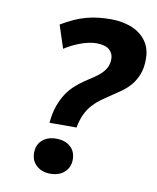

<svg xmlns="http://www.w3.org/2000/svg" viewBox="-79 -737 662 809"><g transform="rotate(10 252.0 -332.0)"><path d="M150.9 -200.2Q154.8 -242.7 166 -273.9Q177.2 -305.2 192.9 -328.4Q208.5 -351.6 227.3 -368.2Q246.1 -384.8 265.1 -397.9Q284.2 -410.6 301.5 -421.9Q318.8 -433.1 332 -445.8Q345.2 -458.5 353 -473.9Q360.8 -489.3 360.8 -510.7Q360.8 -534.2 343 -549.3Q325.2 -564.5 287.6 -564.5Q272 -564.5 254.2 -560.5Q236.3 -556.6 218.8 -550Q201.2 -543.5 184.3 -534.9Q167.5 -526.4 153.3 -517.1L121.1 -615.2Q149.4 -632.3 175 -643.8Q200.7 -655.3 225.8 -662.1Q251 -668.9 276.6 -671.9Q302.2 -674.8 331.1 -674.8Q362.8 -674.8 393.8 -667.2Q424.8 -659.7 449.5 -643.1Q474.1 -626.5 489.3 -599.9Q504.4 -573.2 504.4 -535.2Q504.4 -496.6 493.7 -469.2Q482.9 -441.9 466.1 -421.9Q449.2 -401.9 428 -387Q406.7 -372.1 386.2 -358.4Q365.2 -344.7 346.4 -331.1Q327.6 -317.4 311.8 -299.8Q295.9 -282.2 284.4 -258.3Q272.9 -234.4 266.6 -200.2ZM108.9 -64Q108.9 -99.1 131.6 -119.1Q154.3 -139.2 190.9 -139.2Q229 -139.2 251.7 -119.1Q274.4 -99.1 274.4 -64Q274.4 -31.2 251.7 -10.3Q229 10.7 190.9 10.7Q154.3 10.7 131.6 -10.3Q108.9 -31.2 108.9 -64Z"/></g></svg>

Font: PT Astra Sans
Style: Bold Italic
Weight: 700
Italic angle: -16°
Designer: A.Korolkova, I. Chaeva
Foundry: ParaType Ltd
Version: Version 1.002W